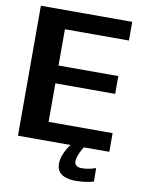

<svg xmlns="http://www.w3.org/2000/svg" viewBox="-93 -740 748 982"><g transform="rotate(10 281.0 -249.5)"><path d="M38.5 0H513V-97H180.5V-297H491V-389.5H180.5V-578H513V-675H38.5ZM368 176Q389.5 176 409 173.8Q428.5 171.5 443 168.2Q457.5 165 462 163.5L461 93.5Q455.5 96 443.5 99.2Q431.5 102.5 416.8 104.8Q402 107 388.5 107Q369 107 359.8 99Q350.5 91 350.5 77.5Q350.5 66 355.8 51Q361 36 368.2 21.8Q375.5 7.5 381 0H312Q304.5 8.5 294.8 24.8Q285 41 277.5 61.8Q270 82.5 270 104.5Q270 132.5 284 148Q298 163.5 320.5 169.8Q343 176 368 176Z"/></g></svg>

Font: Anybody Thin SemiBold
Style: Regular
Weight: 600
Version: Version 1.113;gftools[0.9.25]